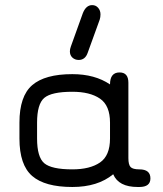

<svg xmlns="http://www.w3.org/2000/svg" viewBox="-20 -746 650 766"><path d="M347.7 -725.6C331.4 -725.6 319 -714.8 310.5 -693.4L262.7 -560.5C260.1 -553.4 258.8 -546.9 258.8 -541C258.8 -530.6 262.2 -522.3 269 -516.1C275.9 -509.9 284.2 -506.8 293.9 -506.8C311.5 -506.8 323.6 -516.6 330.1 -536.1L377.9 -668C379.9 -674.5 380.9 -681.3 380.9 -688.5C380.9 -698.9 377.8 -707.7 371.6 -714.8C365.4 -722 357.4 -725.6 347.7 -725.6ZM536.1 0C565.4 0 580.1 -11.4 580.1 -34.2C580.1 -58.3 565.4 -70.3 536.1 -70.3C518.6 -70.3 506.8 -73.4 501 -79.6C495.1 -85.8 492.2 -97.7 492.2 -115.2V-416C492.2 -443.4 480.5 -457 457 -457C431.6 -457 418.9 -441.1 418.9 -409.2C378.6 -436.5 328.5 -450.2 268.6 -450.2C195.6 -450.2 142.3 -435.5 108.4 -406.2C74.5 -377 57.6 -327.1 57.6 -256.8V-193.4C57.6 -123 74.5 -73.2 108.4 -43.9C142.3 -14.6 195.6 0 268.6 0C336.3 0 390.6 -16.9 431.6 -50.8C446 -16.9 478.5 0 529.3 0ZM268.6 -379.9C315.4 -379.9 352.2 -370.8 378.9 -352.5C405.6 -334.3 418.9 -302.4 418.9 -256.8V-193.4C418.9 -147.8 405.6 -115.9 378.9 -97.7C352.2 -79.4 315.4 -70.3 268.6 -70.3C213.2 -70.3 175.9 -78.5 156.7 -94.7C137.5 -111 127.9 -143.9 127.9 -193.4V-256.8C127.9 -306.3 137.5 -339.2 156.7 -355.5C175.9 -371.7 213.2 -379.9 268.6 -379.9Z"/></svg>

Font: Jura
Style: DemiBold
Weight: 600
Version: Version 2.5.1